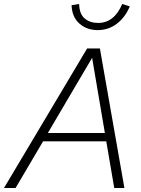

<svg xmlns="http://www.w3.org/2000/svg" viewBox="-60 -943 706 963"><path d="M-40 0 377 -700H441L564 0H513L473 -234H156L18 0ZM180 -276H466L402 -653ZM430 -792Q375 -792 338 -825Q301 -858 299 -917L337 -923Q338 -873 364.5 -850.5Q391 -828 432 -828Q513 -828 553 -923L591 -911Q568 -856 526 -824Q484 -792 430 -792Z"/></svg>

Font: Red Hat Text
Style: Italic
Weight: 300
Italic angle: -12°
Designer: Pentagram, MCKL
Foundry: Pentagram, MCKL
Version: Version 1.023